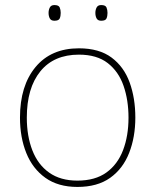

<svg xmlns="http://www.w3.org/2000/svg" viewBox="-20 -729 615 759"><path d="M515 -264Q515 -187 490.5 -124.5Q466 -62 415.5 -26Q365 10 286 10Q210 10 159.5 -26Q109 -62 84 -124Q59 -186 59 -264Q59 -390 120.5 -464Q182 -538 292 -538Q372 -538 421 -501.5Q470 -465 492.5 -403Q515 -341 515 -264ZM86 -264Q86 -191 108 -134.5Q130 -78 174.5 -46.5Q219 -15 286 -15Q356 -15 400.5 -47Q445 -79 466.5 -135.5Q488 -192 488 -264Q488 -333 468.5 -389.5Q449 -446 406 -479.5Q363 -513 292 -513Q193 -513 139.5 -447Q86 -381 86 -264ZM172 -678Q172 -690 177 -699.5Q182 -709 195 -709Q212 -709 216 -699.5Q220 -690 220 -678Q220 -665 216 -656Q212 -647 195 -647Q182 -647 177 -656Q172 -665 172 -678ZM357 -678Q357 -690 362 -699.5Q367 -709 380 -709Q397 -709 401 -699.5Q405 -690 405 -678Q405 -665 401 -656Q397 -647 380 -647Q367 -647 362 -656Q357 -665 357 -678Z"/></svg>

Font: Noto Sans Syriac Western Thin
Style: Regular
Weight: 100
Designer: Patrick Giasson and the Monotype Design Team
Foundry: Monotype Imaging Inc.
Version: Version 3.000; ttfautohint (v1.8.4.7-5d5b)